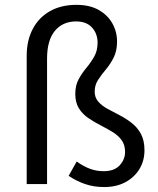

<svg xmlns="http://www.w3.org/2000/svg" viewBox="-20 -744 640 776"><path d="M400.7 12Q358.8 12 323.7 -0.2Q288.6 -12.3 257.4 -33.4L290 -91.2Q317.9 -71.3 343.9 -61.7Q369.8 -52.1 399.1 -52.1Q441.7 -52.1 463.6 -75.7Q485.5 -99.3 485.5 -130.1Q485.5 -159 471.1 -178.3Q456.7 -197.5 433.6 -211.4Q410.5 -225.2 384.9 -238.4Q359.3 -251.6 336.3 -267.3Q313.2 -283.1 298.7 -306.4Q284.3 -329.7 284.3 -364.2Q284.3 -398.9 297.8 -423.7Q311.3 -448.5 329.4 -470Q347.4 -491.6 360.9 -515.5Q374.4 -539.5 374.4 -571.3Q374.4 -607.8 352 -632.6Q329.6 -657.4 287.6 -657.4Q233.7 -657.4 201.9 -619.4Q170.2 -581.3 170.2 -507.1V0H87.9V-518.9Q87.9 -580.2 112.2 -626.6Q136.4 -673 181.6 -698.7Q226.9 -724.4 288.9 -724.4Q342.1 -724.4 378.5 -704Q414.9 -683.5 434 -649.7Q453.1 -615.8 453.1 -576.2Q453.1 -538.7 439.6 -511.7Q426.1 -484.7 407.9 -463.2Q389.7 -441.7 376.2 -420.9Q362.7 -400.1 362.7 -373.6Q362.7 -349.8 377.1 -333.3Q391.5 -316.7 414.6 -304.1Q437.7 -291.6 463.3 -278.4Q488.9 -265.2 512 -247.3Q535 -229.5 549.5 -203Q563.9 -176.6 563.9 -136.5Q563.9 -94.6 543.8 -61.1Q523.6 -27.7 487.1 -7.8Q450.6 12 400.7 12Z"/></svg>

Font: Source Code Pro ExtraLight
Style: Regular
Weight: 200
Monospace: yes
Designer: Paul D. Hunt, Teo Tuominen
Foundry: Adobe
Version: Version 1.026;hotconv 1.1.0;makeotfexe 2.6.0